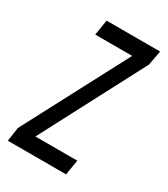

<svg xmlns="http://www.w3.org/2000/svg" viewBox="-160 -604 587 671"><g transform="rotate(30 133.5 -268.0)"><path d="M-19 0 -11 -56 209 -474H60L70 -536H286L275 -477L57 -61H226L216 0Z"/></g></svg>

Font: Georama ExtraCondensed
Style: Italic
Weight: 400
Width: 2
Italic angle: -9°
Designer: Jean-Baptiste Levee
Foundry: Production Type
Version: Version 1.000